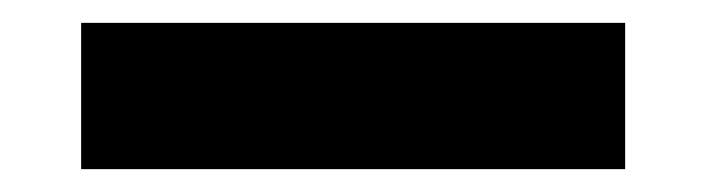

<svg xmlns="http://www.w3.org/2000/svg" viewBox="-20 -20 618 168"><path d="M51 128V0H527V128ZM116 63H468H116Z"/></svg>

Font: Tourney Thin Black
Style: Regular
Weight: 900
Version: Version 1.015